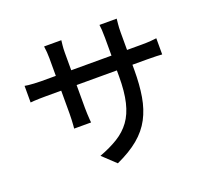

<svg xmlns="http://www.w3.org/2000/svg" viewBox="-139 -957 1278 1183"><g transform="rotate(-20 500.0 -366.0)"><path d="M732 -452Q732 -355 719 -278.5Q706 -202 674 -141.5Q642 -81 585 -33.5Q528 14 440 54L355 -26Q425 -52 477 -84Q529 -116 563 -162.5Q597 -209 613.5 -278Q630 -347 630 -446V-699Q630 -729 628.5 -752Q627 -775 625 -786H738Q737 -775 734.5 -752Q732 -729 732 -699ZM372 -778Q371 -768 368.5 -747Q366 -726 366 -698V-336Q366 -316 367 -296Q368 -276 369 -261Q370 -246 371 -239H260Q261 -246 262 -261Q263 -276 264 -295.5Q265 -315 265 -336V-698Q265 -717 263.5 -738Q262 -759 259 -778ZM63 -591Q70 -589 85.5 -587.5Q101 -586 122.5 -584.5Q144 -583 167 -583H826Q863 -583 887.5 -585Q912 -587 926 -589V-483Q914 -484 888.5 -485Q863 -486 827 -486H167Q144 -486 123 -485.5Q102 -485 86.5 -484Q71 -483 63 -482Z"/></g></svg>

Font: Noto Sans JP Thin Medium
Style: Regular
Weight: 500
Version: Version 2.004-H2;hotconv 1.0.118;makeotfexe 2.5.65603